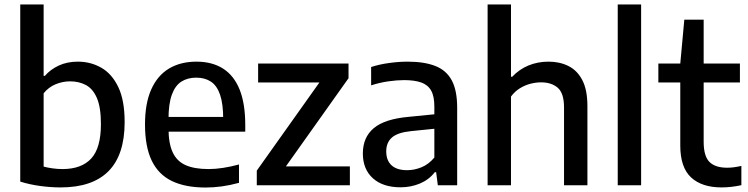

<svg xmlns="http://www.w3.org/2000/svg" viewBox="-20 -828 3344 858"><path d="M251 9.5Q206 9.5 158.8 3Q111.5 -3.5 70.5 -16.5V-808H175V-489H180.5Q205 -517.5 242.5 -535Q280 -552.5 328 -552.5Q385 -552.5 432.5 -525.5Q480 -498.5 508.5 -439.2Q537 -380 537 -282.5Q537 -136 465 -63.2Q393 9.5 251 9.5ZM259.5 -72.5Q344 -72.5 387.5 -119.5Q431 -166.5 431 -273.5Q431 -348 413.2 -389.5Q395.5 -431 364.2 -447.8Q333 -464.5 293 -464.5Q260 -464.5 228.5 -451.5Q197 -438.5 175 -411V-83.5Q191.5 -79 213.8 -75.8Q236 -72.5 259.5 -72.5Z M898.5 10Q808.5 10 748.2 -19Q688 -48 658 -110.2Q628 -172.5 628 -272Q628 -366 655.8 -428.2Q683.5 -490.5 735 -521.5Q786.5 -552.5 858 -552.5Q928 -552.5 976.8 -521.5Q1025.5 -490.5 1050.8 -427.8Q1076 -365 1076 -269.5V-239.5H686V-305.5H997.5L977.5 -294.5Q977.5 -363.5 963.5 -404.5Q949.5 -445.5 922.5 -463.2Q895.5 -481 857 -481Q818.5 -481 790.8 -463.5Q763 -446 748 -405Q733 -364 733 -294.5V-255.5Q733 -188 751.5 -147.8Q770 -107.5 809.5 -90Q849 -72.5 912 -72.5Q943 -72.5 977 -77.8Q1011 -83 1048 -93V-11Q1007.5 0 971 5Q934.5 10 898.5 10Z M1127.5 0V-65.5L1423 -481.5V-459.5H1133.5V-544H1537.5V-478.5L1242 -62.5V-84.5H1543.5V0Z M1770 9Q1691 9 1646.2 -31.5Q1601.5 -72 1601.5 -142Q1601.5 -214.5 1650.5 -255.5Q1699.5 -296.5 1807.5 -306L1944 -319.5L1954.5 -256L1816.5 -242Q1757.5 -236 1731.8 -213.8Q1706 -191.5 1706 -151.5Q1706 -111 1729.8 -89.2Q1753.5 -67.5 1799.5 -67.5Q1831.5 -67.5 1863.5 -80.5Q1895.5 -93.5 1921 -124V-352Q1921 -398 1906.5 -423.5Q1892 -449 1862 -459.5Q1832 -470 1785.5 -470Q1754.5 -470 1715.5 -464.5Q1676.5 -459 1638.5 -446.5V-528.5Q1675 -540.5 1719 -546.5Q1763 -552.5 1801.5 -552.5Q1876 -552.5 1925.2 -533.2Q1974.5 -514 1998.8 -469Q2023 -424 2023 -346V0H1936.5L1929 -58.5H1923Q1897 -25 1856.8 -8Q1816.5 9 1770 9Z M2159 0V-808H2263.5V-485H2269Q2300.5 -518.5 2341.8 -535.5Q2383 -552.5 2431.5 -552.5Q2481 -552.5 2520.2 -533Q2559.5 -513.5 2582.2 -470Q2605 -426.5 2605 -353.5V0H2500.5V-347.5Q2500.5 -411.5 2472.5 -435.8Q2444.5 -460 2398 -460Q2375 -460 2350.5 -453.8Q2326 -447.5 2303.2 -433.5Q2280.5 -419.5 2263.5 -396.5V0Z M2740.5 0V-808H2845V0Z M3204.5 9.5Q3116.5 9.5 3068.2 -35.2Q3020 -80 3020 -177.5V-544L3038 -740H3124.5V-194.5Q3124.5 -130 3150.5 -104.2Q3176.5 -78.5 3229.5 -78.5Q3244.5 -78.5 3259.5 -80.5Q3274.5 -82.5 3293 -86.5V-0.5Q3272.5 4 3249.8 6.8Q3227 9.5 3204.5 9.5ZM2922 -459.5V-544H3286.5V-459.5Z"/></svg>

Font: Encode Sans Condensed Thin Medium
Style: Regular
Weight: 500
Version: Version 3.002